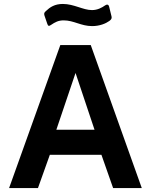

<svg xmlns="http://www.w3.org/2000/svg" viewBox="-20 -951 762 971"><path d="M533 -845C544 -853 546 -859 544 -868L532 -917C529 -929 521 -930 512 -924C495 -912 473 -900 445 -900C400 -900 354 -931 298 -931C257 -931 233 -915 212 -895C201 -886 203 -880 205 -872L219 -831C223 -818 228 -818 238 -825C259 -839 275 -848 302 -848C353 -848 390 -819 446 -819C484 -819 515 -832 533 -845ZM26 0H172L232 -168H493L552 0H697L439 -723H285ZM265 -295 362 -582 458 -295Z"/></svg>

Font: United Sans
Style: Bold
Weight: 700
Designer: Pablo Impallari, Rodrigo Fuenzalida (Modified by Dan O. Williams)
Version: Version 1.000;PS 001.000;hotconv 1.0.88;makeotf.lib2.5.64775